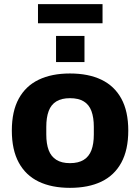

<svg xmlns="http://www.w3.org/2000/svg" viewBox="-20 -893 675 925"><path d="M317 12Q229 12 166.5 -18Q104 -48 70.5 -109.5Q37 -171 37 -264Q37 -357 70.5 -418Q104 -479 166.5 -509Q229 -539 317 -539Q406 -539 468.5 -509Q531 -479 564.5 -418Q598 -357 598 -264Q598 -171 564.5 -109.5Q531 -48 468.5 -18Q406 12 317 12ZM317 -107Q358 -107 383.5 -123Q409 -139 420.5 -169.5Q432 -200 432 -245V-282Q432 -327 420.5 -358Q409 -389 383.5 -404.5Q358 -420 317 -420Q277 -420 251.5 -404.5Q226 -389 214.5 -358Q203 -327 203 -282V-245Q203 -200 214.5 -169.5Q226 -139 251.5 -123Q277 -107 317 -107ZM250 -594V-720H387V-594ZM163 -781V-873H474V-781Z"/></svg>

Font: Archivo SemiBold ExtraBold
Style: Regular
Weight: 800
Version: Version 2.001